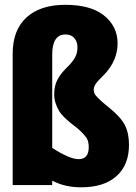

<svg xmlns="http://www.w3.org/2000/svg" viewBox="-20 -777 571 806"><path d="M33.2 0V-551.3Q33.2 -650.9 91.3 -703.9Q149.4 -756.8 253.7 -756.8Q357.9 -756.8 413.6 -714.4Q473.6 -668 473.6 -595.5Q473.6 -522.9 418 -464.4L394 -439.9Q373.5 -418 373.5 -402.3Q373.5 -386.7 380.9 -377.4Q398.4 -356.4 438 -325.2Q487.8 -284.7 504.6 -251Q521.5 -217.3 521.5 -168.9Q521.5 -84.5 469 -37.6Q416.5 9.3 320.8 9.3Q252 9.3 199.2 -18.6V0ZM228.5 -310.5Q207.5 -345.7 207.5 -380.9Q207.5 -416 220.7 -441.7Q233.9 -467.3 259 -491.7Q284.2 -516.1 294.7 -535.2Q305.2 -554.2 305.2 -577.9Q305.2 -601.6 292.2 -616.9Q279.3 -632.3 254.9 -632.3Q199.2 -632.3 199.2 -547.4V-156.2Q272 -108.9 310.1 -108.9Q352.5 -108.9 352.5 -159.2Q352.5 -183.6 343.3 -198.2Q326.7 -221.7 293.9 -247.6V-247.1Q244.6 -284.2 228.5 -310.5Z"/></svg>

Font: Open Sans Hebrew Condensed Extra Bold
Style: Regular
Weight: 800
Width: 3
Foundry: Ascender Corporation, Yanek Iontef
Version: Version 2.001;PS 002.001;hotconv 1.0.70;makeotf.lib2.5.58329